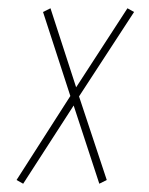

<svg xmlns="http://www.w3.org/2000/svg" viewBox="-20 -521 360 464"><path d="M36 -77 20 -86 150 -289 84 -492 102 -501 164 -310 288 -501 304 -492 171 -288 238 -86 220 -77 158 -266Z"/></svg>

Font: Georama
Style: Italic
Weight: 400
Width: 2
Italic angle: -9°
Designer: Jean-Baptiste Levee
Foundry: Production Type
Version: Version 1.000